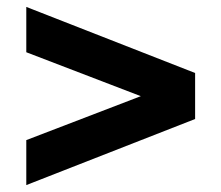

<svg xmlns="http://www.w3.org/2000/svg" viewBox="-20 -565 640 555"><path d="M56 -30V-160L387 -287L56 -414V-545L544 -354V-221Z"/></svg>

Font: Nunito Sans Black
Style: Regular
Weight: 900
Designer: Vernon Adams
Foundry: Vernon Adams
Version: Version 3.006; ttfautohint (v1.8.3)